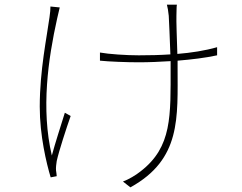

<svg xmlns="http://www.w3.org/2000/svg" viewBox="-20 -771 1040 826"><path d="M197 -743C197 -733 196 -715 193 -697C182 -614 151 -469 151 -312C151 -187 180 -68 198 -8L224 -13C224 -20 222 -30 221 -38C220 -50 222 -65 224 -78C233 -120 266 -221 284 -272L259 -286C240 -225 217 -154 203 -102C156 -302 187 -517 226 -692C230 -709 234 -727 237 -739ZM914 -568C862 -553 803 -544 743 -539C741 -601 738 -683 739 -704C740 -725 739 -740 741 -751H698C701 -739 704 -725 706 -703C707 -683 711 -600 713 -537C668 -534 622 -533 577 -533C524 -533 448 -538 410 -545V-510C447 -506 525 -503 576 -503C621 -503 668 -505 714 -508V-484C714 -272 721 -139 585 -34C564 -17 533 1 509 10L541 35C760 -86 744 -264 744 -484V-510C805 -515 863 -522 914 -533Z"/></svg>

Font: Noto Sans Japanese Thin
Style: Regular
Weight: 100
Designer: Ryoko NISHIZUKA (kana & ideographs); Paul D. Hunt (Latin, Greek & Cyrillic); Wenlong ZHANG (bopomofo); Sandoll Communica
Foundry: Adobe Systems Incorporated
Version: Version 1.000;PS 1;hotconv 1.0.78;makeotf.lib2.5.61930